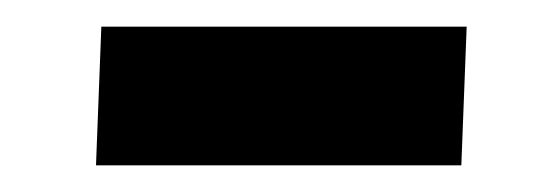

<svg xmlns="http://www.w3.org/2000/svg" viewBox="-20 -357 402 144"><path d="M56 -337H330L326 -233H52Z"/></svg>

Font: Literata 36pt SemiBold
Style: Italic
Weight: 600
Italic angle: -2°
Designer: Latin by Veronika Burian and Jose Scaglione. Greek by Irene Vlachou. Cyrillic by Vera Evstafieva
Foundry: TypeTogether
Version: Version 3.002